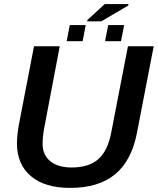

<svg xmlns="http://www.w3.org/2000/svg" viewBox="-20 -916 777 946"><path d="M325.2 9.8Q201.2 9.8 132.3 -48.1Q63.5 -106 63.5 -210.4Q63.5 -231.9 67.1 -262Q70.8 -292 74.7 -310.1L147.5 -688H274.4L198.2 -287.1Q189.9 -244.1 189.9 -208Q189.9 -152.3 227.8 -121.6Q265.6 -90.8 333 -90.8Q418 -90.8 464.6 -132.1Q511.2 -173.3 528.3 -264.2L610.4 -688H737.3L654.3 -258.8Q627.4 -123 546.4 -56.6Q465.3 9.8 325.2 9.8ZM611.8 -888.7 479.5 -811H409.7L410.6 -817.4L496.1 -896H613.3ZM591.8 -792.5 576.2 -712.9H497.6L513.2 -792.5ZM402.3 -792.5 387.2 -712.9H308.6L323.7 -792.5Z"/></svg>

Font: Arimo SemiBold
Style: Italic
Weight: 600
Italic angle: -12°
Version: Version 1.33